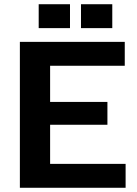

<svg xmlns="http://www.w3.org/2000/svg" viewBox="-20 -888 649 908"><path d="M74 -690H570V-577H217V-406H488V-298H217V-113H574V0H74ZM163 -868H311V-755H163ZM363 -868H511V-755H363Z"/></svg>

Font: Mozilla Text BETA
Style: Bold
Weight: 700
Designer: Studio DRAMA
Foundry: Studio DRAMA
Version: Version 0.100